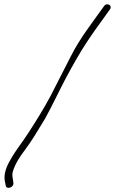

<svg xmlns="http://www.w3.org/2000/svg" viewBox="-20 -769 541 904"><path d="M3 85 7 105C10 125 47 114 43 91L40 71C38 60 37 49 41 37C52 1 74 -32 96 -61C131 -107 158 -155 192 -210C226 -272 258 -340 291 -403C323 -462 355 -520 391 -574C420 -618 451 -660 479 -699L497 -724C512 -744 482 -760 469 -739C416 -664 358 -592 314 -505C283 -444 251 -382 219 -319C188 -260 146 -193 112 -141C84 -97 55 -63 31 -20C10 15 -4 51 3 85Z"/></svg>

Font: Stray Cat
Style: UltCnObl
Weight: 400
Version: Version 1.0